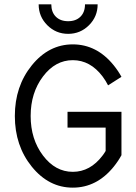

<svg xmlns="http://www.w3.org/2000/svg" viewBox="-20 -860 632 890"><path d="M317.4 9.8Q206.1 9.8 127.4 -87.4Q48.8 -184.6 48.8 -322.3Q48.8 -460 127.4 -557.1Q206.1 -654.3 317.4 -654.3Q428.7 -654.3 507.3 -557.1Q527.8 -531.7 543 -503.9L481 -464.4Q470.2 -485.8 455.6 -505.4Q398.4 -581.1 317.4 -581.1Q236.3 -581.1 179.2 -505.4Q122.1 -429.7 122.1 -322.3Q122.1 -214.8 179.2 -139.2Q236.3 -63.5 317.4 -63.5Q398.4 -63.5 455.6 -139.2Q463.4 -149.4 469.7 -160.2V-268.6H293V-341.8H543V-140.6Q527.8 -112.8 507.3 -87.4Q428.7 9.8 317.4 9.8ZM295.9 -703.1Q239.3 -703.1 199.2 -743.2Q159.2 -783.2 159.2 -839.8H217.8Q217.8 -803.7 238.8 -782.7Q259.8 -761.7 295.9 -761.7Q332 -761.7 353 -782.7Q374 -803.7 374 -839.8H432.6Q432.6 -783.2 392.6 -743.2Q352.5 -703.1 295.9 -703.1Z"/></svg>

Font: Catrinity
Style: Regular
Weight: 400
Designer: Alexander Lange
Foundry: High-Logic / Made with FontCreator
Version: Version 2.090;May 20, 2024;FontCreator 15.0.0.2974 64-bit